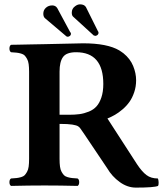

<svg xmlns="http://www.w3.org/2000/svg" viewBox="-20 -853 756 883"><path d="M455.1 -466.8Q455.1 -612.8 330.1 -612.8Q285.6 -612.8 269.8 -590.8Q253.9 -568.8 253.9 -523.9V-325.2H296.9Q324.7 -325.2 345.9 -328.1Q367.2 -331.1 388.7 -339.8Q410.2 -348.6 423.8 -363.8Q437.5 -378.9 446.3 -405Q455.1 -431.2 455.1 -466.8ZM361.8 -653.8Q473.6 -653.8 528.8 -621.1Q532.7 -618.7 539.6 -613.8Q546.4 -608.9 547.9 -607.9Q579.1 -582.5 592.5 -549.3Q606 -516.1 606 -483.9Q606 -454.6 597.2 -428.7Q588.4 -402.8 575.2 -384.3Q562 -365.7 543.7 -350.1Q525.4 -334.5 508.8 -325Q492.2 -315.4 474.1 -308.1L609.9 -98.1Q632.8 -63.5 653.6 -47.9Q674.3 -32.2 706.1 -32.2Q709 -26.4 709.5 -14.9Q710 -3.4 707 2Q688.5 9.8 605 9.8Q565.9 9.8 530.5 -15.9Q495.1 -41.5 473.1 -79.1L367.2 -236.8Q365.2 -239.3 361.6 -244.9Q357.9 -250.5 356 -252.9Q348.1 -266.1 340.3 -271.5Q332.5 -276.9 312.7 -280Q293 -283.2 253.9 -283.2V-122.1Q253.9 -101.6 255.9 -86.9Q257.8 -72.3 263.4 -62.5Q269 -52.7 274.4 -47.1Q279.8 -41.5 291 -38.3Q302.2 -35.2 311.3 -34.2Q320.3 -33.2 336.9 -32.2Q344.2 -27.8 344.2 -15.1Q344.2 -2.4 336.9 2Q256.8 0 185.1 0Q110.8 0 30.8 2Q23.4 -2.4 23.4 -15.1Q23.4 -27.8 30.8 -32.2Q47.4 -33.2 56.4 -34.2Q65.4 -35.2 76.7 -38.3Q87.9 -41.5 93.3 -47.1Q98.6 -52.7 104.2 -62.5Q109.9 -72.3 111.8 -86.9Q113.8 -101.6 113.8 -122.1V-522.9Q113.8 -543.5 111.8 -558.1Q109.9 -572.8 104.2 -582.5Q98.6 -592.3 93.3 -597.9Q87.9 -603.5 76.7 -606.7Q65.4 -609.9 56.4 -610.8Q47.4 -611.8 30.8 -612.8Q23.4 -617.2 23.4 -629.9Q23.4 -642.6 30.8 -647Q38.6 -647 61.8 -647.5Q85 -647.9 120.1 -648.7Q155.3 -649.4 184.1 -649.9Q338.4 -653.8 361.8 -653.8ZM179.2 -790Q179.2 -806.6 191.2 -817.4Q203.1 -828.1 220.2 -828.1Q235.4 -828.1 243.2 -815.9L301.8 -707Q302.2 -706.1 303.5 -704.6Q304.7 -703.1 305.2 -702.1Q306.2 -701.2 306.2 -696.8Q306.2 -691.4 301.3 -687.7Q296.4 -684.1 292 -684.1Q287.1 -684.1 285.2 -686Q283.7 -687.5 280.5 -689.9Q277.3 -692.4 275.9 -693.8L186 -770Q179.2 -776.9 179.2 -790ZM325.2 -824.2Q336.4 -833 348.1 -833Q367.2 -833 375 -820.8L430.2 -710Q433.1 -707 433.1 -702.1Q433.1 -695.8 426.8 -690.9Q420.9 -688 418.9 -688Q417 -688 411.1 -689.9L316.9 -775.9Q310.1 -781.2 310.1 -794.9Q310.1 -813.5 325.2 -824.2Z"/></svg>

Font: Common Serif
Style: Bold
Weight: 700
Designer: Philipp H. Poll, Khaled Hosny
Foundry: Stefan Peev, Context Ltd.
Version: Version 1.026